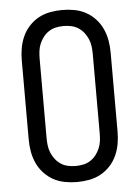

<svg xmlns="http://www.w3.org/2000/svg" viewBox="-53 -785 607 835"><g transform="rotate(-5 250.0 -367.5)"><path d="M250 8Q223 8 196.5 3Q170 -2 147 -14.5Q124 -27 105.5 -47Q87 -67 76 -91.5Q65 -116 60.5 -142Q56 -168 56 -195V-540Q56 -567 60.5 -593Q65 -619 76 -643.5Q87 -668 105.5 -688Q124 -708 147 -720.5Q170 -733 196.5 -738Q223 -743 250 -743Q277 -743 303.5 -738Q330 -733 353 -720.5Q376 -708 394.5 -688Q413 -668 424 -643.5Q435 -619 439.5 -593Q444 -567 444 -540V-195Q444 -168 439.5 -142Q435 -116 424 -91.5Q413 -67 394.5 -47Q376 -27 353 -14.5Q330 -2 303.5 3Q277 8 250 8ZM250 -62Q267 -62 283.5 -65.5Q300 -69 314 -78Q328 -87 338.5 -100.5Q349 -114 355.5 -129.5Q362 -145 364 -161.5Q366 -178 366 -195V-540Q366 -557 364 -573.5Q362 -590 355.5 -605.5Q349 -621 338.5 -634.5Q328 -648 314 -657Q300 -666 283.5 -669.5Q267 -673 250 -673Q233 -673 216.5 -669.5Q200 -666 186 -657Q172 -648 161.5 -634.5Q151 -621 144.5 -605.5Q138 -590 136 -573.5Q134 -557 134 -540V-195Q134 -178 136 -161.5Q138 -145 144.5 -129.5Q151 -114 161.5 -100.5Q172 -87 186 -78Q200 -69 216.5 -65.5Q233 -62 250 -62Z"/></g></svg>

Font: Iosevka www.saffi
Style: Regular
Weight: 400
Monospace: yes
Designer: Belleve Invis
Foundry: Belleve Invis
Version: Version 22.0.2; ttfautohint (v1.8.3)